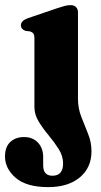

<svg xmlns="http://www.w3.org/2000/svg" viewBox="-52 -510 405 767"><path d="M259.5 -115Q259.5 -77 273 -42.8Q286.5 -8.5 300 25Q313.5 58.5 313.5 94.5Q313.5 159.5 267 198.5Q220.5 237.5 140.5 237.5Q54.5 237.5 11.2 200.8Q-32 164 -32 115Q-32 77 -11 57.2Q10 37.5 44 37.5Q79 37.5 99.8 59.8Q120.5 82 120.5 118V150.5Q120.5 192 157.5 192Q200 192 200 143Q200 113.5 182.8 86Q165.5 58.5 142.8 31.2Q120 4 102.8 -24Q85.5 -52 85.5 -82.5V-356Q85.5 -370.5 81.2 -376Q77 -381.5 68.5 -384.5L50 -386.5Q31.5 -393.5 31.5 -409Q31.5 -427 58.5 -437L177.5 -477.5Q196 -483.5 207.2 -486.5Q218.5 -489.5 231 -489.5Q244 -489.5 251.8 -481.5Q259.5 -473.5 259.5 -461Z"/></svg>

Font: Fraunces 9pt
Style: Bold
Weight: 700
Version: Version 1.000;[b76b70a41]